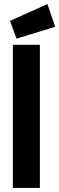

<svg xmlns="http://www.w3.org/2000/svg" viewBox="-20 -919 290 939"><path d="M175 -700V0H43V-700ZM29 -817 212 -899 250 -788 61 -730Z"/></svg>

Font: Jockey One
Style: Regular
Weight: 400
Designer: TypeTogether
Foundry: TypeTogether
Version: Version 1.002